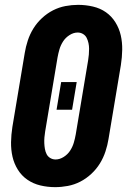

<svg xmlns="http://www.w3.org/2000/svg" viewBox="-20 -763 540 791"><path d="M207 8Q176 8 146.5 1Q117 -6 93 -22.5Q69 -39 53.5 -64Q38 -89 31.5 -117.5Q25 -146 25.5 -177Q26 -208 31 -240L82 -545Q86 -570 94.5 -596Q103 -622 117.5 -645.5Q132 -669 153 -688.5Q174 -708 198.5 -720.5Q223 -733 249.5 -738Q276 -743 302 -743Q333 -743 363 -736Q393 -729 416.5 -712.5Q440 -696 455.5 -671Q471 -646 477.5 -617.5Q484 -589 483.5 -558Q483 -527 478 -495L427 -190Q423 -165 414.5 -139Q406 -113 391.5 -89.5Q377 -66 356 -46.5Q335 -27 310.5 -14.5Q286 -2 259.5 3Q233 8 207 8ZM209 -106Q226 -106 242.5 -116.5Q259 -127 269 -142.5Q279 -158 284 -175Q289 -192 292 -209L343 -514Q345 -526 346 -538Q347 -550 347 -562Q347 -574 344.5 -585.5Q342 -597 337 -607Q332 -617 322 -623Q312 -629 300 -629Q283 -629 266.5 -618.5Q250 -608 240 -592.5Q230 -577 225 -560Q220 -543 217 -526L166 -221Q164 -209 163 -197Q162 -185 162.5 -173Q163 -161 165 -149.5Q167 -138 172 -128Q177 -118 187 -112Q197 -106 209 -106ZM213 -311 232 -425H296L277 -311Z"/></svg>

Font: Iosevka SS04 Heavy Oblique
Style: Regular
Weight: 900
Italic angle: -9°
Monospace: yes
Designer: Belleve Invis
Foundry: Belleve Invis
Version: Version 19.0.0; ttfautohint (v1.8.4)